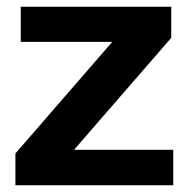

<svg xmlns="http://www.w3.org/2000/svg" viewBox="-20 -553 565 573"><path d="M26 0V-95L315 -428H42V-533H491V-440L201 -106H497V0Z"/></svg>

Font: Hubot Sans SemiBold
Style: Regular
Weight: 600
Designer: Deni Anggara
Foundry: GitHub, Inc., Subsidiary of Microsoft Corporation
Version: Version 2.000